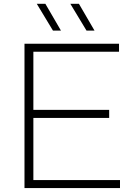

<svg xmlns="http://www.w3.org/2000/svg" viewBox="-20 -964 688 984"><path d="M105.5 0V-740H590V-699H151V-401H539.5V-359.5H151V-41H595V0ZM423.5 -807 340.5 -944.5H384.5L464.5 -807ZM251.5 -807 168.5 -944.5H212.5L292.5 -807Z"/></svg>

Font: Encode Sans Expanded ExtraLight
Style: Regular
Weight: 200
Width: 7
Designer: Multiple Designers
Foundry: Impallari Type
Version: Version 3.000; ttfautohint (v1.8.3) -l 8 -r 50 -G 200 -x 14 